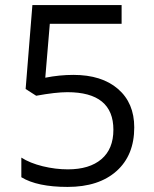

<svg xmlns="http://www.w3.org/2000/svg" viewBox="-20 -734 612 764"><path d="M272 -436Q384.8 -436 449.5 -380.1Q514.2 -324.2 514.2 -227.1Q514.2 -116.2 443.6 -53.2Q373 9.8 249 9.8Q128.4 9.8 64.9 -28.8V-106.9Q99.1 -85 149.9 -72.5Q200.7 -60.1 250 -60.1Q335.9 -60.1 383.5 -100.6Q431.2 -141.1 431.2 -217.8Q431.2 -367.2 248 -367.2Q201.7 -367.2 124 -353L82 -379.9L108.9 -713.9H463.9V-639.2H178.2L160.2 -424.8Q216.3 -436 272 -436Z"/></svg>

Font: f0_57812 
Style: Regular
Weight: 400
Foundry: Ascender Corporation
Version: Version 1.10